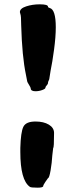

<svg xmlns="http://www.w3.org/2000/svg" viewBox="-20 -842 350 888"><path d="M72 -786Q72 -803 101 -812.5Q130 -822 164 -822Q202 -822 202 -811Q202 -807 210 -805Q238 -798 238 -716Q238 -672 230 -612.5Q222 -553 214 -515L208 -477Q208 -475 205 -469Q202 -463 202 -459Q202 -453 196 -447Q190 -441 190 -436Q190 -431 175 -425.5Q160 -420 144 -420Q122 -420 122 -434Q122 -437 114 -450Q106 -463 106 -465Q106 -468 100 -496Q82 -581 78 -725Q78 -770 74 -778Q72 -784 72 -786ZM74 -139V-158Q76 -231 88 -255.5Q100 -280 144 -280Q182 -280 206 -265.5Q230 -251 230 -227Q230 -158 226 -158L222 -124Q220 -89 214 -54Q208 -19 202 -18Q200 -16 190 -1Q180 14 180 18Q180 26 154 26Q122 26 118 22Q74 -9 74 -139Z"/></svg>

Font: NaniFont Regular
Style: Regular
Weight: 400
Designer: Nanigashitei
Version: Version 1.036